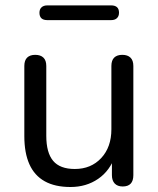

<svg xmlns="http://www.w3.org/2000/svg" viewBox="-20 -702 602 730"><path d="M248 9Q189 9 150 -12.8Q111 -34.5 91.8 -77.5Q72.5 -120.5 72.5 -184.5V-451Q72.5 -472.5 83.2 -483Q94 -493.5 114 -493.5Q134 -493.5 145 -483Q156 -472.5 156 -451V-185.5Q156 -121.5 182 -90.5Q208 -59.5 264.5 -59.5Q326 -59.5 364.8 -101Q403.5 -142.5 403.5 -210.5V-451Q403.5 -472.5 414.2 -483Q425 -493.5 445 -493.5Q465 -493.5 476 -483Q487 -472.5 487 -451V-36Q487 7 446.5 7Q427 7 416.2 -4.2Q405.5 -15.5 405.5 -36V-126.5L418.5 -111.5Q398.5 -53 353.2 -22Q308 9 248 9ZM160 -625.5Q130 -625.5 130 -653.5Q130 -666.8 137.9 -674.1Q145.7 -681.5 160 -681.5H402.5Q432.5 -681.5 432.5 -653.7Q432.5 -640.5 424.6 -633Q416.8 -625.5 402.5 -625.5Z"/></svg>

Font: Nunito ExtraLight
Style: Regular
Weight: 200
Designer: Vernon Adams
Foundry: Vernon Adams
Version: Version 3.602;April 4, 2023;FontCreator 14.0.0.2856 64-bit